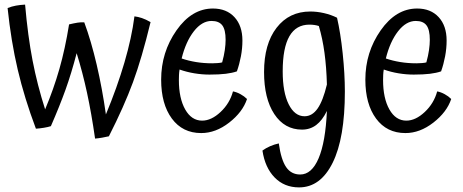

<svg xmlns="http://www.w3.org/2000/svg" viewBox="-20 -567 2012 834"><path d="M453 25Q441 28 423.5 31Q406 34 393 35Q377 -76 358 -164Q339 -252 313 -336Q290 -248 264.5 -177Q239 -106 201 -19Q189 -15 170.5 -12Q152 -9 136 -8Q86 -141 57 -264.5Q28 -388 13 -532Q30 -539 49 -542.5Q68 -546 89 -547Q101 -410 121.5 -304Q142 -198 176 -92Q213 -180 238 -267.5Q263 -355 280 -461Q301 -466 316.5 -468.5Q332 -471 346 -470Q376 -389 400 -286Q424 -183 440 -70Q489 -188 520.5 -295.5Q552 -403 564 -496Q580 -494 596.5 -488.5Q613 -483 634 -471Q596 -314 557.5 -209.5Q519 -105 453 25Z M769 -313Q798 -303 831.5 -297.5Q865 -292 902 -292Q912 -292 925.5 -293Q939 -294 945 -296Q953 -325 956.5 -349.5Q960 -374 960 -394Q960 -438 945.5 -457Q931 -476 899 -476Q857 -476 822 -431Q787 -386 769 -313ZM992 -170Q1008 -167 1024.5 -158Q1041 -149 1053 -137Q1034 -80 975.5 -34.5Q917 11 854 11Q773 11 726.5 -52Q680 -115 680 -221Q680 -340 746.5 -435Q813 -530 905 -530Q964 -530 998.5 -492.5Q1033 -455 1033 -391Q1033 -357 1026.5 -322.5Q1020 -288 1009 -257Q989 -250 960.5 -246.5Q932 -243 890 -243Q858 -243 824.5 -248.5Q791 -254 760 -265Q758 -253 757.5 -241.5Q757 -230 757 -219Q757 -140 784.5 -91.5Q812 -43 858 -43Q898 -43 938 -80.5Q978 -118 992 -170Z M1208 -257Q1208 -166 1234 -114Q1260 -62 1303 -62Q1336 -62 1359.5 -95.5Q1383 -129 1400 -200Q1398 -275 1389.5 -337.5Q1381 -400 1365 -454Q1356 -457 1345.5 -458.5Q1335 -460 1324 -460Q1266 -460 1237 -409.5Q1208 -359 1208 -257ZM1478 -169Q1478 33 1425 140Q1372 247 1279 247Q1215 247 1173 204Q1131 161 1120 87Q1135 76 1153.5 68Q1172 60 1191 56Q1201 127 1223 159Q1245 191 1284 191Q1334 191 1364 120.5Q1394 50 1400 -85Q1380 -44 1353.5 -24Q1327 -4 1292 -4Q1216 -4 1171.5 -71.5Q1127 -139 1127 -254Q1127 -376 1181.5 -446.5Q1236 -517 1328 -517Q1357 -517 1387.5 -510Q1418 -503 1444 -490Q1459 -425 1468.5 -335.5Q1478 -246 1478 -169Z M1656 -313Q1685 -303 1718.5 -297.5Q1752 -292 1789 -292Q1799 -292 1812.5 -293Q1826 -294 1832 -296Q1840 -325 1843.5 -349.5Q1847 -374 1847 -394Q1847 -438 1832.5 -457Q1818 -476 1786 -476Q1744 -476 1709 -431Q1674 -386 1656 -313ZM1879 -170Q1895 -167 1911.5 -158Q1928 -149 1940 -137Q1921 -80 1862.5 -34.5Q1804 11 1741 11Q1660 11 1613.5 -52Q1567 -115 1567 -221Q1567 -340 1633.5 -435Q1700 -530 1792 -530Q1851 -530 1885.5 -492.5Q1920 -455 1920 -391Q1920 -357 1913.5 -322.5Q1907 -288 1896 -257Q1876 -250 1847.5 -246.5Q1819 -243 1777 -243Q1745 -243 1711.5 -248.5Q1678 -254 1647 -265Q1645 -253 1644.5 -241.5Q1644 -230 1644 -219Q1644 -140 1671.5 -91.5Q1699 -43 1745 -43Q1785 -43 1825 -80.5Q1865 -118 1879 -170Z"/></svg>

Font: Atma
Style: Regular
Weight: 400
Designer: Gregori Vincens, Jeremie Hornus, Riccardo Olocco, Yoann Minet.
Foundry: black foundry
Version: Version 1.102;PS 1.100;hotconv 1.0.86;makeotf.lib2.5.63406